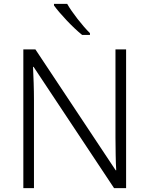

<svg xmlns="http://www.w3.org/2000/svg" viewBox="-20 -968 769 988"><path d="M257.8 -948.2V-939.9C287.1 -898.9 353.5 -827.6 402.8 -788.1H442.9V-797.4C405.8 -833.5 349.1 -905.8 325.7 -948.2ZM628.9 -713.9H574.2V-261.2C574.2 -233.4 574.7 -203.1 575.2 -171.4C575.7 -139.2 576.7 -112.8 578.1 -91.8H575.2L162.1 -713.9H100.1V0H154.8V-451.2C154.8 -513.7 152.3 -571.8 149.9 -624H152.8L566.9 0H628.9Z"/></svg>

Font: Noto Reveo Sans
Style: Regular
Weight: 300
Designer: Monotype Design Team
Foundry: Monotype Imaging Inc.
Version: Version 2.007